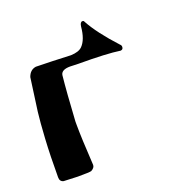

<svg xmlns="http://www.w3.org/2000/svg" viewBox="-96 -556 584 635"><g transform="rotate(-20 196.5 -239.0)"><path d="M202 -350Q196 -350 186 -350.5Q176 -351 173 -351Q142 -351 139 -333Q133 -276 127 -174V-162Q127 -118 133 -19Q133 -9 120 -2Q114 0 72 0Q25 -2 23 -2Q10 -5 10 -20Q10 -95 13.5 -154.5Q17 -214 21 -246.5Q25 -279 37 -363Q45 -386 66 -389Q84 -389 124.5 -387.5Q165 -386 188 -385Q216 -386 228 -398Q248 -418 252 -463Q254 -478 262 -478Q267 -478 268 -474Q294 -426 353 -362Q357 -359 357 -353Q357 -344 348 -343Q301 -350 202 -350Z"/></g></svg>

Font: Fedorovsk Unicode
Style: Medium
Weight: 500
Designer: Aleksandr Andreev and Nikita Simmons
Version: Version 3.2